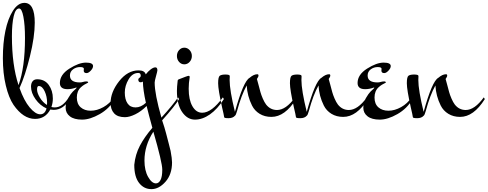

<svg xmlns="http://www.w3.org/2000/svg" viewBox="-50 -788 3396 1337"><path d="M220 -189Q208 -189 208 -165Q208 -141 227.5 -108.5Q247 -76 277 -57Q278 -62 278 -72Q278 -116 261 -152.5Q244 -189 220 -189ZM33 -535Q33 -335 79 -195Q124 -318 124 -524Q124 -613 113 -671Q102 -729 83 -729Q58 -729 45.5 -675.5Q33 -622 33 -535ZM192 -630Q192 -532 158.5 -396Q125 -260 86 -175Q117 -87 157 -39.5Q197 8 230 8Q263 8 274 -33Q229 -53 197.5 -97Q166 -141 166 -185Q166 -208 177 -222Q188 -236 209 -236Q261 -236 289.5 -196.5Q318 -157 318 -102Q318 -71 308 -43Q318 -40 331 -40Q386 -40 429 -110L437 -100Q392 -23 324 -23Q316 -23 300 -25Q265 40 194 40Q112 40 44 -58Q11 -107 -9.5 -192.5Q-30 -278 -30 -383Q-30 -488 -12.5 -573Q5 -658 40 -713Q75 -768 120 -768Q192 -768 192 -630Z M533 -296 534 -309Q534 -321 507 -321Q480 -321 458.5 -305Q437 -289 437 -262Q437 -214 506 -214Q517 -214 528.5 -217.5Q540 -221 552 -221Q564 -221 564 -213Q564 -212 556 -208.5Q548 -205 536.5 -198Q525 -191 513 -180Q485 -154 485 -109Q485 -64 512 -40.5Q539 -17 582 -17Q625 -17 670 -42Q715 -67 743 -110L750 -98Q712 -32 644.5 6.5Q577 45 521.5 45Q466 45 436.5 22Q407 -1 407 -37.5Q407 -74 425 -105Q443 -136 456.5 -149.5Q470 -163 476.5 -168.5Q483 -174 483 -176.5Q483 -179 482 -179Q450 -167 420 -167Q367 -167 367 -210Q367 -268 433 -310Q499 -352 548.5 -352Q598 -352 598 -328Q598 -313 582 -296Q566 -279 553 -279Q533 -279 533 -296Z M966 -72Q946 -162 945 -220Q939 -215 929 -215Q913 -215 913 -235Q913 -241 921.5 -246.5Q930 -252 930 -261Q930 -280 913 -280Q872 -280 845.5 -235.5Q819 -191 819 -143.5Q819 -96 838 -68Q857 -40 894 -40Q931 -40 966 -72ZM1018 129Q956 225 956 330Q956 399 981.5 444Q1007 489 1036 489Q1055 489 1067.5 466Q1080 443 1080 393.5Q1080 344 1018 129ZM1197 -98Q1169 -51 1079 50Q1097 103 1106.5 140.5Q1116 178 1125 211.5Q1134 245 1138 263Q1148 317 1148 343Q1148 426 1102.5 477.5Q1057 529 1004.5 529Q952 529 918.5 486Q885 443 885 360Q892 288 924 227Q956 166 1011 102Q985 8 971 -50Q933 -12 892 8Q851 28 820 28Q769 28 744.5 1Q720 -26 720 -70Q720 -147 779.5 -222.5Q839 -298 915 -298Q957 -298 965 -270Q980 -290 999 -304.5Q1018 -319 1032 -319Q1046 -319 1046 -298Q1046 -292 1036.5 -258Q1027 -224 1027 -213Q1027 -134 1074 31Q1155 -58 1190 -110Z M1187 -224Q1182 -182 1182 -155Q1182 -60 1218.5 -7.5Q1255 45 1307.5 45Q1360 45 1412 8.5Q1464 -28 1509 -98L1502 -110Q1424 -3 1358 -3Q1316 -3 1290 -48Q1264 -93 1264 -170Q1264 -210 1271 -251Q1271 -260 1263.5 -260Q1256 -260 1196 -236Q1187 -233 1187 -224ZM1270.5 -439Q1286 -422 1286 -398Q1286 -374 1270.5 -357Q1255 -340 1233.5 -340Q1212 -340 1197 -357Q1182 -374 1182 -398Q1182 -422 1197 -439Q1212 -456 1233.5 -456Q1255 -456 1270.5 -439Z M1550 -255 1549 -231Q1549 -160 1586 -9Q1645 -223 1688 -246Q1717 -271 1742 -271Q1750 -271 1750 -262Q1750 -253 1739 -238Q1743 -225 1750.5 -196Q1758 -167 1763.5 -147Q1769 -127 1780 -101.5Q1791 -76 1803 -60Q1833 -22 1879 -22Q1941 -22 2005 -110L2012 -98Q1934 26 1840 26Q1793 26 1758 4.5Q1723 -17 1705 -53Q1672 -119 1668 -193Q1631 -127 1601 -16Q1593 14 1586 18Q1571 35 1541 35Q1511 35 1511 28Q1509 12 1497 -38Q1469 -164 1469 -208.5Q1469 -253 1481 -261Q1493 -269 1519 -269Q1545 -269 1549 -262Q1550 -260 1550 -255Z M2050 -255 2049 -231Q2049 -160 2086 -9Q2145 -223 2188 -246Q2217 -271 2242 -271Q2250 -271 2250 -262Q2250 -253 2239 -238Q2243 -225 2250.5 -196Q2258 -167 2263.5 -147Q2269 -127 2280 -101.5Q2291 -76 2303 -60Q2333 -22 2379 -22Q2441 -22 2505 -110L2512 -98Q2434 26 2340 26Q2293 26 2258 4.5Q2223 -17 2205 -53Q2172 -119 2168 -193Q2131 -127 2101 -16Q2093 14 2086 18Q2071 35 2041 35Q2011 35 2011 28Q2009 12 1997 -38Q1969 -164 1969 -208.5Q1969 -253 1981 -261Q1993 -269 2019 -269Q2045 -269 2049 -262Q2050 -260 2050 -255Z M2606 -296 2607 -309Q2607 -321 2580 -321Q2553 -321 2531.5 -305Q2510 -289 2510 -262Q2510 -214 2579 -214Q2590 -214 2601.5 -217.5Q2613 -221 2625 -221Q2637 -221 2637 -213Q2637 -212 2629 -208.5Q2621 -205 2609.5 -198Q2598 -191 2586 -180Q2558 -154 2558 -109Q2558 -64 2585 -40.5Q2612 -17 2655 -17Q2698 -17 2743 -42Q2788 -67 2816 -110L2823 -98Q2785 -32 2717.5 6.5Q2650 45 2594.5 45Q2539 45 2509.5 22Q2480 -1 2480 -37.5Q2480 -74 2498 -105Q2516 -136 2529.5 -149.5Q2543 -163 2549.5 -168.5Q2556 -174 2556 -176.5Q2556 -179 2555 -179Q2523 -167 2493 -167Q2440 -167 2440 -210Q2440 -268 2506 -310Q2572 -352 2621.5 -352Q2671 -352 2671 -328Q2671 -313 2655 -296Q2639 -279 2626 -279Q2606 -279 2606 -296Z M2864 -255 2863 -231Q2863 -160 2900 -9Q2959 -223 3002 -246Q3031 -271 3056 -271Q3064 -271 3064 -262Q3064 -253 3053 -238Q3057 -225 3064.5 -196Q3072 -167 3077.5 -147Q3083 -127 3094 -101.5Q3105 -76 3117 -60Q3147 -22 3193 -22Q3255 -22 3319 -110L3326 -98Q3248 26 3154 26Q3107 26 3072 4.5Q3037 -17 3019 -53Q2986 -119 2982 -193Q2945 -127 2915 -16Q2907 14 2900 18Q2885 35 2855 35Q2825 35 2825 28Q2823 12 2811 -38Q2783 -164 2783 -208.5Q2783 -253 2795 -261Q2807 -269 2833 -269Q2859 -269 2863 -262Q2864 -260 2864 -255Z"/></svg>

Font: Mr Bedfort
Style: Regular
Weight: 400
Designer: Alejandro Paul
Foundry: Alejandro Paul
Version: Version 1.000